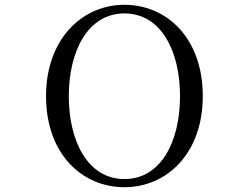

<svg xmlns="http://www.w3.org/2000/svg" viewBox="-20 -765 1040 801"><path d="M499 16C677 16 826 -126 826 -364C826 -605 677 -745 499 -745C322 -745 172 -601 172 -364C172 -123 322 16 499 16ZM499 -18C347 -18 267 -175 267 -364C267 -552 347 -709 499 -709C652 -709 731 -552 731 -364C731 -175 652 -18 499 -18Z"/></svg>

Font: Harano Aji Mincho K1
Style: Regular
Weight: 400
Foundry: Masamichi Hosoda
Version: HaranoAjiMinchoK1-Regular version 20230610;ttx 4.39.4